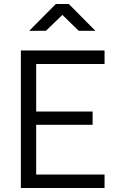

<svg xmlns="http://www.w3.org/2000/svg" viewBox="-20 -946 593 966"><path d="M211 -791 294 -871 376 -791H460L326 -926H261L127 -791ZM506 0V-68H162V-318H446V-385H162V-624H506V-692H85V0Z"/></svg>

Font: RazerF5
Style: Regular
Weight: 400
Foundry: Razer Inc.
Version: Version 2